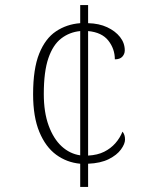

<svg xmlns="http://www.w3.org/2000/svg" viewBox="-20 -734 599 754"><path d="M295 -91Q242 -96 200.5 -126.5Q159 -157 134.5 -216Q110 -275 110 -364Q110 -464 134 -523.5Q158 -583 200 -611Q242 -639 295 -643V-714H326V-643Q369 -642 401 -627Q433 -612 451.5 -588.5Q470 -565 470 -536Q470 -528 467 -521.5Q464 -515 459.5 -510.5Q455 -506 448 -503.5Q441 -501 431 -501Q431 -542 405.5 -574.5Q380 -607 326 -612V-123Q363 -125 389 -138Q415 -151 433 -171.5Q451 -192 461 -217Q466 -211 468.5 -203.5Q471 -196 471 -186Q471 -169 455 -147Q439 -125 407 -109Q375 -93 326 -91V0H295ZM295 -612Q253 -608 220.5 -583Q188 -558 170 -505.5Q152 -453 152 -365Q152 -293 171 -241Q190 -189 222 -159.5Q254 -130 295 -124Z"/></svg>

Font: Noto Serif Armenian ExtraLight
Style: Regular
Weight: 250
Version: Version 2.007